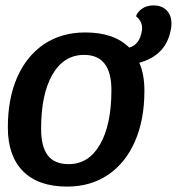

<svg xmlns="http://www.w3.org/2000/svg" viewBox="-20 -680 654 710"><path d="M614 -593Q614 -583 613 -578Q598 -476 495 -448Q514 -406 514 -344Q514 -237 479 -157Q444 -77 379.5 -33.5Q315 10 228 10Q122 10 65.5 -46.5Q9 -103 9 -209Q9 -316 44 -395Q79 -474 143.5 -517Q208 -560 295 -560Q402 -560 458 -504Q497 -515 505 -568Q509 -599 483 -620Q488 -636 505.5 -648Q523 -660 547 -660Q578 -660 596 -642Q614 -624 614 -593ZM392 -347Q392 -477 291 -477Q216 -477 174 -404.5Q132 -332 132 -204Q132 -137 157 -105Q182 -73 234 -73Q308 -73 350 -146Q392 -219 392 -347Z"/></svg>

Font: Krub SemiBold
Style: Italic
Weight: 600
Italic angle: -8°
Designer: Ekaluck Peanpanawate
Foundry: Cadson Demak Co.,Ltd.
Version: Version 1.000; ttfautohint (v1.6)